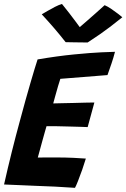

<svg xmlns="http://www.w3.org/2000/svg" viewBox="-25 -918 622 945"><path d="M344 6.5Q294 3 245.8 0.5Q197.5 -2 147 -3.5Q110 -5 71 -6.8Q32 -8.5 -5 -10Q13.5 -92.5 33 -170.5Q52.5 -248.5 71.5 -318Q102.5 -434 125.8 -513.2Q149 -592.5 160 -625.5Q257 -642 338.5 -650Q420 -658 473.8 -660.5Q527.5 -663 541 -663Q533.5 -634 524.2 -606.5Q515 -579 504 -548.5L272 -530Q268 -519 260.8 -494.2Q253.5 -469.5 246.8 -444.8Q240 -420 237 -409Q251.5 -409.5 278.2 -410Q305 -410.5 336 -411.2Q367 -412 395 -412.8Q423 -413.5 439.5 -413.5L406.5 -292.5Q398 -293 369.8 -293.8Q341.5 -294.5 307 -295.5Q272.5 -296.5 243.2 -297Q214 -297.5 204 -297Q202 -290 196.2 -270.2Q190.5 -250.5 183.8 -225.8Q177 -201 170.8 -178.2Q164.5 -155.5 161 -142.5Q169 -143 197.5 -143Q226 -143 254 -143Q295.5 -143 335.5 -141.2Q375.5 -139.5 397.5 -137.5Q390.5 -114 379.8 -83.2Q369 -52.5 358.8 -26.8Q348.5 -1 344 6.5ZM490 -892.5Q504.5 -886.5 523.2 -873.8Q542 -861 557.5 -849Q573 -837 577 -833Q510 -779 467 -749.5Q424 -720 406.5 -709Q396 -709 375.8 -709.2Q355.5 -709.5 333.8 -709.8Q312 -710 298 -710.5Q271 -745 242 -778.8Q213 -812.5 180.5 -847.5Q191.5 -854 209 -864.2Q226.5 -874.5 245.5 -884.2Q264.5 -894 280 -898.5Q297.5 -877.5 315 -854.5Q332.5 -831.5 346.8 -812.5Q361 -793.5 367.5 -784.5Q379 -794.5 400.5 -813Q422 -831.5 446 -853Q470 -874.5 490 -892.5Z"/></svg>

Font: Grandstander SemiBold
Style: Italic
Weight: 600
Italic angle: -15°
Designer: Tyler Finck
Foundry: Etcetera Type Co
Version: Version 1.200; ttfautohint (v1.8.3)